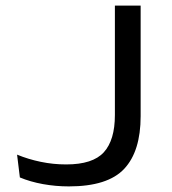

<svg xmlns="http://www.w3.org/2000/svg" viewBox="-20 -659 615 686"><path d="M226 7Q179 7 133.5 -1.2Q88 -9.5 51 -25L41 -106.5Q81 -90 125.5 -80.8Q170 -71.5 216.5 -71.5Q311.5 -71.5 351 -115Q390.5 -158.5 390.5 -248V-639H482.5V-244Q482.5 -118.5 423.8 -55.8Q365 7 226 7Z"/></svg>

Font: Anek Latin Expanded
Style: Regular
Weight: 400
Width: 7
Designer: Yesha Goshar
Foundry: Ek Type
Version: Version 1.003